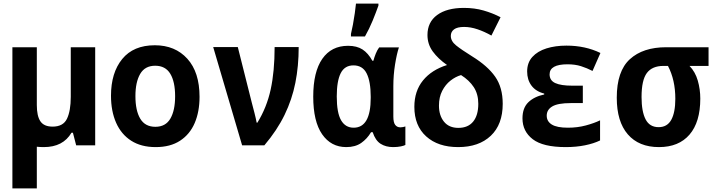

<svg xmlns="http://www.w3.org/2000/svg" viewBox="-20 -809 3981 1069"><path d="M224 10Q203 10 185 8V240H49V-546H185V-224Q185 -163 205 -133.5Q225 -104 273 -104Q332 -104 353 -148Q374 -192 374 -270V-546H510V0H404L386 -70H378Q331 10 224 10Z M847 10Q766 10 710.5 -25.5Q655 -61 626.5 -125.5Q598 -190 598 -276Q598 -404 660.5 -480.5Q723 -557 842 -557Q955 -557 1023 -482Q1091 -407 1091 -270Q1091 -187 1064 -124Q1037 -61 982.5 -25.5Q928 10 847 10ZM845 -103Q902 -103 928.5 -148.5Q955 -194 955 -273Q955 -354 928 -398.5Q901 -443 844 -443Q787 -443 760.5 -397.5Q734 -352 734 -274Q734 -193 761 -148Q788 -103 845 -103Z M1328 0 1167 -547H1304L1382 -237Q1389 -211 1397 -179.5Q1405 -148 1409 -126H1413Q1465 -210 1487 -310.5Q1509 -411 1509 -547H1643Q1643 -441 1624.5 -348Q1606 -255 1564.5 -169.5Q1523 -84 1452 0Z M1908 10Q1823 10 1773.5 -61.5Q1724 -133 1724 -271Q1724 -409 1774.5 -481.5Q1825 -554 1918 -554Q1967 -554 1998.5 -533.5Q2030 -513 2053 -471H2059Q2064 -490 2072 -510Q2080 -530 2091 -545H2201Q2189 -509 2179.5 -450Q2170 -391 2170 -329V-160Q2170 -127 2180.5 -113.5Q2191 -100 2209 -100Q2216 -100 2224 -101.5Q2232 -103 2237 -105V-2Q2231 2 2212 6Q2193 10 2169 10Q2128 10 2099 -8.5Q2070 -27 2055 -73H2046Q2024 -36 1991 -13Q1958 10 1908 10ZM1949 -98Q2044 -98 2044 -264V-271Q2044 -355 2021.5 -400Q1999 -445 1948 -445Q1899 -445 1877 -401.5Q1855 -358 1855 -272Q1855 -181 1879 -139.5Q1903 -98 1949 -98ZM1934 -620Q1939 -640 1945 -672Q1951 -704 1955.5 -736Q1960 -768 1962 -789H2087V-778Q2074 -741 2055 -694.5Q2036 -648 2012 -606H1934Z M2531 10Q2419 10 2353 -49.5Q2287 -109 2287 -214Q2287 -302 2335 -361Q2383 -420 2469 -447Q2419 -482 2389.5 -522.5Q2360 -563 2360 -614Q2360 -686 2414 -725.5Q2468 -765 2563 -765Q2622 -765 2672.5 -750.5Q2723 -736 2767 -713L2716 -611Q2677 -633 2638.5 -646Q2600 -659 2564 -659Q2526 -659 2508 -645.5Q2490 -632 2490 -609Q2490 -580 2519 -556.5Q2548 -533 2609 -495Q2695 -442 2737 -382Q2779 -322 2779 -231Q2779 -116 2712.5 -53Q2646 10 2531 10ZM2532 -97Q2586 -97 2614.5 -132Q2643 -167 2643 -231Q2643 -285 2618 -323.5Q2593 -362 2547 -391Q2516 -382 2488 -360Q2460 -338 2442 -303Q2424 -268 2424 -221Q2424 -166 2452 -131.5Q2480 -97 2532 -97Z M3130 10Q3003 10 2946 -34Q2889 -78 2889 -150Q2889 -208 2921.5 -239.5Q2954 -271 3010 -283V-288Q2963 -300 2939 -332.5Q2915 -365 2915 -411Q2915 -460 2944 -492Q2973 -524 3022.5 -539.5Q3072 -555 3134 -555Q3239 -555 3323 -514L3279 -414Q3248 -430 3215 -440.5Q3182 -451 3140 -451Q3040 -451 3040 -395Q3040 -361 3071.5 -346.5Q3103 -332 3166 -332H3225V-235H3158Q3086 -235 3055 -216.5Q3024 -198 3024 -165Q3024 -133 3052.5 -115.5Q3081 -98 3142 -98Q3195 -98 3241.5 -110.5Q3288 -123 3321 -139V-27Q3286 -10 3237 0Q3188 10 3130 10Z M3649 10Q3537 10 3475.5 -61Q3414 -132 3414 -265Q3414 -413 3487 -479.5Q3560 -546 3689 -546H3925V-442H3819Q3851 -409 3865 -360.5Q3879 -312 3879 -260Q3879 -129 3819 -59.5Q3759 10 3649 10ZM3647 -101Q3695 -101 3717.5 -142Q3740 -183 3740 -259Q3740 -364 3699 -442H3674Q3611 -442 3581.5 -402.5Q3552 -363 3552 -269Q3552 -188 3574.5 -144.5Q3597 -101 3647 -101Z"/></svg>

Font: Noto Sans Mono SemiCondensed
Style: Bold
Weight: 700
Width: 4
Designer: Monotype Design Team
Foundry: Monotype Imaging Inc.
Version: Version 2.014